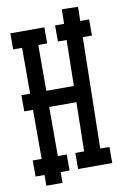

<svg xmlns="http://www.w3.org/2000/svg" viewBox="-101 -939 682 1056"><g transform="rotate(-10 240.0 -410.5)"><path d="M69.8 60.1V-765.1H160.2V60.1ZM306.2 -40 321.8 -880.9 412.1 -878.9 396 -38.1ZM21 -454.1H369.1V-363.8H21ZM20 -89.8H210V0H20ZM20 -799.8H210V-710H20ZM270 -799.8H460V-710H270ZM257.8 -89.8H448.2V0H257.8Z"/></g></svg>

Font: Opir
Style: Regular
Weight: 400
Designer: Maksym Kobuzan
Version: Version 1.000;FEAKit 1.0